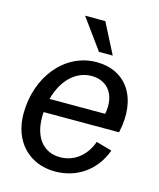

<svg xmlns="http://www.w3.org/2000/svg" viewBox="-113 -825 759 917"><g transform="rotate(15 266.5 -366.0)"><path d="M246 12C355 12 443 -50 481 -154L403 -176C378 -106 323 -60 252 -60C170 -60 120 -122 120 -222C120 -231 120 -239 121 -248H494C534 -428 449 -544 305 -544C147 -544 30 -398 30 -216C30 -79 118 12 246 12ZM302 -594H370L293 -744H193ZM132 -316C157 -411 219 -474 299 -474C377 -474 426 -413 407 -316Z"/></g></svg>

Font: Ronzino Oblique
Style: Italic
Weight: 400
Italic angle: -8°
Designer: Nunzio Mazzaferro
Foundry: Collletttivo
Version: Version 1.000;Glyphs 3.3 (3337)